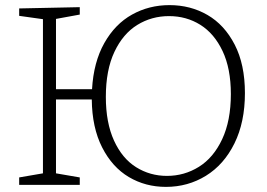

<svg xmlns="http://www.w3.org/2000/svg" viewBox="-20 -723 1046 751"><path d="M938 -359Q938 -245 897 -162Q856 -79 785.5 -35.5Q715 8 629 8Q549 8 484 -30.5Q419 -69 379.5 -146.5Q340 -224 339 -334H199V-45L292 -29V0H55V-29L148 -45V-648L55 -661V-690L292 -695V-666L199 -649V-374H340Q346 -480 388 -554.5Q430 -629 496.5 -666Q563 -703 643 -703Q725 -703 791.5 -664.5Q858 -626 898 -548.5Q938 -471 938 -359ZM883 -355Q883 -455 850.5 -523.5Q818 -592 763.5 -626Q709 -660 641 -660Q573 -660 517 -625.5Q461 -591 427.5 -520Q394 -449 394 -344Q394 -243 426 -173Q458 -103 512.5 -69Q567 -35 633 -35Q701 -35 758 -70.5Q815 -106 849 -178.5Q883 -251 883 -355Z"/></svg>

Font: Bitter Pro Light
Style: Regular
Weight: 300
Designer: Sol Matas, and Bitter project Authors
Foundry: Sol Matas
Version: Version 1.010